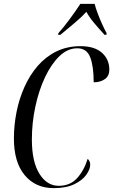

<svg xmlns="http://www.w3.org/2000/svg" viewBox="-20 -964 586 994"><path d="M258 10Q164 10 108 -57Q52 -124 52 -247Q52 -315 65.5 -383.5Q79 -452 106.5 -513.5Q134 -575 175 -622.5Q216 -670 271.5 -697.5Q327 -725 397 -725Q469 -725 507.5 -691Q546 -657 546 -603Q546 -571 523 -554.5Q500 -538 465 -538Q465 -621 447 -667.5Q429 -714 380 -714Q330 -714 287.5 -673Q245 -632 213 -564Q181 -496 163 -412Q145 -328 145 -242Q145 -127 184 -64.5Q223 -2 284 -2Q343 -2 379 -41.5Q415 -81 434 -142Q439 -137 443 -129.5Q447 -122 447 -111Q447 -88 427 -59.5Q407 -31 365 -10.5Q323 10 258 10ZM282 -792Q310 -823 342 -866.5Q374 -910 396 -944H470Q475 -923 486 -894Q497 -865 509.5 -837.5Q522 -810 532 -792L531 -784H521Q489 -819 466 -846.5Q443 -874 427 -903Q400 -873 365.5 -844.5Q331 -816 293 -784H281Z"/></svg>

Font: Noto Serif Display ExtraCondensed
Style: Italic
Weight: 400
Width: 2
Italic angle: -12°
Designer: Monotype Design Team
Foundry: Monotype Imaging Inc.
Version: Version 2.009